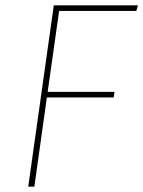

<svg xmlns="http://www.w3.org/2000/svg" viewBox="-20 -701 538 721"><path d="M492 -660H202L159 -356H410L407 -335H156L109 0H86L182 -681H498Z"/></svg>

Font: FiraGO Thin
Style: Italic
Weight: 100
Italic angle: -8°
Designer: bBox Type GmbH
Foundry: bBox Type GmbH
Version: Version 1.001